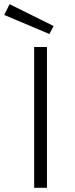

<svg xmlns="http://www.w3.org/2000/svg" viewBox="-50 -895 357 915"><path d="M112.8 0V-670.9H173.8V0ZM-4.4 -875 205.6 -771 185.5 -732.9 -29.8 -823.7Z"/></svg>

Font: Syncopate
Style: Regular
Weight: 400
Width: 7
Version: Version 001.001